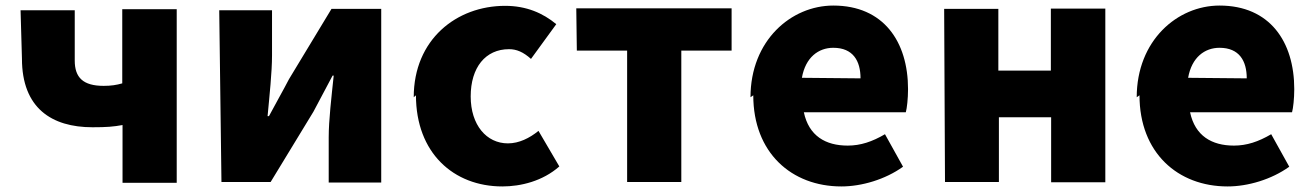

<svg xmlns="http://www.w3.org/2000/svg" viewBox="-20 -605 4732 691"><path d="M59 -394C59 -216 166 -147 313 -147C364 -147 388 -149 421 -155V53H616V-572H420V-305C399 -299 380 -296 353 -296C279 -296 249 -326 249 -387V-568H54Z M777 50H954L1108 -203C1127 -238 1157 -296 1177 -333H1181C1173 -256 1163 -173 1163 -111V52H1352V-573H1173L1020 -320C1001 -283 968 -225 948 -187H943C950 -262 959 -345 959 -406V-568H769Z M1477 -262C1477 -55 1612 66 1788 66C1854 66 1933 47 1993 -6L1918 -134C1886 -108 1848 -89 1808 -89C1731 -89 1674 -155 1674 -258C1674 -362 1727 -428 1812 -428C1839 -428 1863 -418 1891 -393L1982 -518C1934 -558 1874 -584 1798 -584C1623 -584 1469 -463 1469 -255Z M2056 -423H2237V50H2432V-423H2613V-575H2054Z M2691 -262C2691 -55 2829 66 3008 66C3081 66 3166 41 3230 -5L3165 -122C3119 -95 3077 -81 3031 -81C2951 -81 2891 -116 2873 -201H3240C3244 -215 3248 -250 3248 -284C3248 -455 3160 -585 2979 -585C2827 -585 2681 -459 2681 -255ZM2866 -325C2879 -399 2926 -433 2979 -433C3050 -433 3077 -386 3077 -323Z M3381 50H3575V-183H3763V51H3958V-574H3762V-351H3573V-573H3378Z M4081 -262C4081 -55 4219 66 4398 66C4471 66 4556 41 4620 -5L4555 -122C4509 -95 4467 -81 4421 -81C4341 -81 4281 -116 4263 -201H4630C4634 -215 4638 -250 4638 -284C4638 -455 4550 -585 4369 -585C4217 -585 4071 -459 4071 -255ZM4256 -325C4269 -399 4316 -433 4369 -433C4440 -433 4467 -386 4467 -323Z"/></svg>

Font: GenEiGothic-pro-Heavy
Style: Bold
Weight: 900
Designer: Ryoko NISHIZUKA (kana & ideographs); Paul D. Hunt (Latin, Greek & Cyrillic); Wenlong ZHANG (bopomofo); Sandoll Communica
Foundry: Adobe Systems Incorporated; o_tamon
Version: Version 1.000.140830